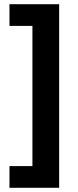

<svg xmlns="http://www.w3.org/2000/svg" viewBox="-20 -734 371 912"><path d="M25 55H134V-611H25V-714H261V158H25Z"/></svg>

Font: Noto Sans Medefaidrin
Style: Bold
Weight: 700
Designer: Dalton Maag Ltd
Foundry: Dalton Maag Ltd
Version: Version 1.002; ttfautohint (v1.8.4.7-5d5b)